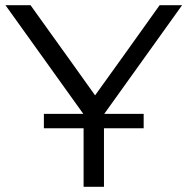

<svg xmlns="http://www.w3.org/2000/svg" viewBox="-20 -715 721 735"><path d="M1 -695H97L165 -600Q182 -577 246.5 -486.5Q311 -396 344 -350Q365 -379 455 -504.5Q545 -630 591 -695H677L379 -279H530V-224H378V0H300V-224H148V-279H299Z"/></svg>

Font: Coval
Style: ExtraLight
Weight: 250
Foundry: Context Ltd
Version: Version 001.000